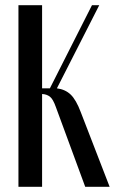

<svg xmlns="http://www.w3.org/2000/svg" viewBox="-20 -719 442 739"><path d="M308 0 195 -307Q184 -338 172 -347Q160 -356 144 -357H142V0H51V-699H142V-379H172L334 -699H362L199 -379Q231 -375 252 -355Q273 -335 291 -287L402 0Z"/></svg>

Font: Moniqa SemBd Heading
Style: Regular
Weight: 600
Designer: Rajesh Rajput
Foundry: Rajesh Rajput
Version: Version 1.000